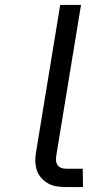

<svg xmlns="http://www.w3.org/2000/svg" viewBox="-20 -755 440 775"><path d="M315 0H246Q227 0 208 -3Q189 -6 173.5 -15Q158 -24 146 -37.5Q134 -51 128.5 -68.5Q123 -86 122.5 -105Q122 -124 126 -144L223 -735H307L208 -132Q206 -121 206 -110.5Q206 -100 211 -91Q216 -82 225.5 -78Q235 -74 246 -74H314Z"/></svg>

Font: Iosevka Aile Oblique
Style: Regular
Weight: 400
Italic angle: -9°
Designer: Belleve Invis
Foundry: Belleve Invis
Version: Version 31.1.0; ttfautohint (v1.8.4)